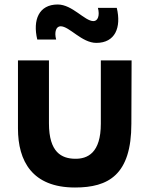

<svg xmlns="http://www.w3.org/2000/svg" viewBox="-20 -809 676 855"><path d="M314 26C462.5 26 565 -30 565 -258L566 -540H429V-258C429 -128.5 370.5 -100.5 312.5 -102C255 -103.5 198 -129.5 198 -260V-540H60V-237C60 -92 123 26 314 26ZM146 -633H230C221 -667 230 -692 250 -692C289 -692 344 -618 409 -618C493 -618 521 -687 500 -774H416C425 -740 416 -715 396 -715C357 -715 302 -789 237 -789C153 -789 125 -720 146 -633Z"/></svg>

Font: Eudonet ExtraBold
Style: Regular
Weight: 800
Designer: Mikhail Sharanda
Foundry: Mikhail Sharanda
Version: Version 4.503;Glyphs 3.1.2 (3151)